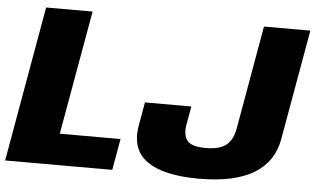

<svg xmlns="http://www.w3.org/2000/svg" viewBox="-60 -751 1365 831"><g transform="rotate(5 622.5 -335.0)"><path d="M-11 0H454.5L478.5 -136H214.5L310 -675H108ZM830 5.5Q985.5 5.5 1069.8 -45.8Q1154 -97 1171.5 -196.5L1256 -675H1054.5L975.5 -226Q967 -177 939 -153.2Q911 -129.5 848 -129.5Q785.5 -129.5 767 -155Q748.5 -180.5 758.5 -230L771.5 -303H570L553 -207Q532 -98.5 604 -46.5Q676 5.5 830 5.5Z"/></g></svg>

Font: Anybody Thin ExtraBold
Style: Italic
Weight: 800
Italic angle: -10°
Version: Version 1.113;gftools[0.9.25]